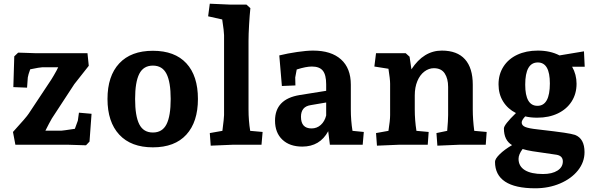

<svg xmlns="http://www.w3.org/2000/svg" viewBox="-20 -781 3211 1036"><path d="M348 0H63L50 -69Q124 -150 135 -168L257 -352Q263 -361 270 -373.5Q277 -386 285 -400L294 -418H208Q196 -418 143 -407Q132 -377 130 -363L126 -308L52 -311L57 -477L78 -497L112 -496L170 -494H452L459 -426L381 -327L260 -142Q246 -118 225 -76H312Q318 -76 384 -86L400 -130L406 -173L474 -167L463 -17L444 3Q363 0 348 0Z M560 -247Q560 -371 623.5 -439Q687 -507 805 -507Q923 -507 985.5 -439.5Q1048 -372 1048 -247Q1048 -123 985.5 -54.5Q923 14 805 14Q687 14 623.5 -54.5Q560 -123 560 -247ZM901 -247Q901 -338 878.5 -382.5Q856 -427 805 -427Q754 -427 731.5 -382.5Q709 -338 709 -247Q709 -155 731.5 -110.5Q754 -66 805 -66Q856 -66 878.5 -110.5Q901 -155 901 -247Z M1112 -63 1180 -75Q1189 -145 1189 -160V-591Q1189 -610 1179 -676L1103 -693L1112 -761L1226 -756H1310L1331 -737Q1327 -699 1324 -647Q1321 -595 1321 -561V-190Q1321 -131 1330 -75L1397 -69L1391 0H1236L1117 5Z M1464 -130Q1464 -246 1596 -268L1740 -291V-326Q1740 -377 1722 -399.5Q1704 -422 1663 -422Q1631 -422 1581 -406L1573 -363L1574 -320L1501 -317L1487 -482Q1532 -493 1583.5 -500.5Q1635 -508 1669 -508Q1767 -508 1820 -460.5Q1873 -413 1873 -324V-190Q1873 -131 1882 -75L1943 -69L1937 0H1760L1751 -73Q1706 10 1611 10Q1543 10 1503.5 -27.5Q1464 -65 1464 -130ZM1661 -88Q1690 -88 1711 -107Q1732 -126 1740 -158V-228L1658 -214Q1630 -210 1617 -194Q1604 -178 1604 -151Q1604 -88 1661 -88Z M2009 -63 2076 -75Q2085 -131 2085 -160V-329Q2085 -354 2076 -410L2000 -422L2009 -494H2169L2190 -475L2200 -407Q2266 -508 2364 -508Q2447 -508 2489 -461Q2531 -414 2531 -324V-190Q2531 -137 2539 -75L2606 -69L2601 0H2458Q2440 0 2340 5L2335 -63L2393 -75Q2398 -133 2398 -160V-312Q2398 -357 2379.5 -385Q2361 -413 2321 -413Q2294 -413 2270 -395Q2246 -377 2232 -343.5Q2218 -310 2218 -266V-190Q2218 -133 2227 -75L2293 -69L2288 0H2133L2014 5Z M2651 92Q2651 76 2676.5 51Q2702 26 2743 2Q2699 -24 2699 -88Q2699 -108 2764 -171Q2720 -193 2695 -233Q2670 -273 2670 -326Q2670 -380 2696.5 -421.5Q2723 -463 2771 -485.5Q2819 -508 2882 -508Q2949 -508 2999 -482L3131 -504L3135 -421H3067Q3091 -379 3091 -329Q3091 -275 3064.5 -233.5Q3038 -192 2990 -169Q2942 -146 2879 -146Q2842 -146 2814 -153Q2795 -133 2795 -120Q2795 -104 2814 -96Q2833 -88 2880 -83Q2984 -71 3024 -65Q3064 -59 3083 -53Q3134 -33 3134 40Q3134 94 3098.5 138.5Q3063 183 3002 209Q2941 235 2868 235Q2760 235 2705.5 199Q2651 163 2651 92ZM2947 -331Q2947 -444 2882 -444Q2814 -444 2814 -324Q2814 -210 2880 -210Q2947 -210 2947 -331ZM2910 158Q2959 158 2988 139.5Q3017 121 3017 90Q3017 60 2983 54L2853 35Q2822 30 2800 23Q2778 52 2778 76Q2778 116 2812 137Q2846 158 2910 158Z"/></svg>

Font: Andada Pro ExtraBold
Style: Regular
Weight: 800
Designer: Carolina Giovagnoli
Foundry: Huerta Tipografica
Version: Version 3.005; ttfautohint (v1.8.4)